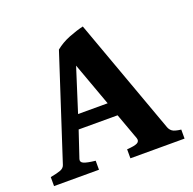

<svg xmlns="http://www.w3.org/2000/svg" viewBox="-109 -701 813 810"><g transform="rotate(-20 298.0 -295.5)"><path d="M179.2 -189 139.6 -70.8Q135.3 -57.1 150.1 -50.8Q165 -44.4 201.7 -40.5V0H0V-40.5Q30.3 -45.9 45.7 -51.8Q61 -57.6 65.4 -70.8L216.3 -534.2Q243.7 -556.6 279.1 -570.6Q314.5 -584.5 344.2 -591.3L532.7 -70.8Q537.1 -58.6 547.1 -51.3Q557.1 -43.9 585.9 -40.5V0H342.8V-40.5Q377.4 -42.5 389.6 -49.3Q401.9 -56.2 397 -70.8L354 -189ZM332 -251 261.2 -445.8 199.2 -251Z"/></g></svg>

Font: Dai Banna SIL
Style: Bold
Weight: 700
Designer: Victor Gaultney
Foundry: SIL International
Version: Version 4.000